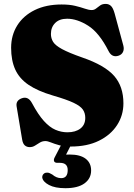

<svg xmlns="http://www.w3.org/2000/svg" viewBox="-20 -736 688 984"><path d="M342.5 15Q308 15 283 8Q258 1 241 -6Q224 -13 212.5 -13Q197 -13 184.2 -5.2Q171.5 2.5 159.5 10.2Q147.5 18 132.5 18Q117 18 107 9Q97 0 93.5 -21L65 -191.5Q60.5 -221 92 -232.5Q124.5 -244 144 -207.5Q175.5 -148.5 205 -116Q234.5 -83.5 264.2 -70.8Q294 -58 325.5 -58Q367 -58 392 -77.2Q417 -96.5 417 -132Q417 -156 405 -174Q393 -192 357.5 -209Q322 -226 251 -246.5Q173 -269.5 126 -301.5Q79 -333.5 58 -380Q37 -426.5 37 -491Q37 -555.5 68.5 -605.8Q100 -656 158.2 -684.5Q216.5 -713 295.5 -713Q336.5 -713 365.2 -706Q394 -699 414.5 -691.8Q435 -684.5 450 -684.5Q462.5 -684.5 472.2 -692.2Q482 -700 493.2 -708Q504.5 -716 521.5 -716Q537.5 -716 548.5 -705.8Q559.5 -695.5 567.5 -667L612 -503Q617 -484.5 610.5 -470.2Q604 -456 587.5 -450.5Q554 -439.5 536.5 -474Q488.5 -568.5 432 -604.2Q375.5 -640 324 -640Q284.5 -640 262.8 -618.2Q241 -596.5 241 -562Q241 -540 252 -521.8Q263 -503.5 297.8 -484.5Q332.5 -465.5 402.5 -441Q517 -401.5 564.8 -347.2Q612.5 -293 612.5 -206.5Q612.5 -145 580 -94.8Q547.5 -44.5 487.2 -14.8Q427 15 342.5 15ZM300.5 -7H351L318.5 56.5Q327 56 337.5 56Q391 56 419 77.5Q447 99 447 137.5Q447 179 413 203.8Q379 228.5 315 228.5Q262 228.5 231 212Q200 195.5 196.5 174Q196 163 202.8 156Q209.5 149 219 149Q227.5 148 234 151.2Q240.5 154.5 248 158.5Q269.5 177 293.5 177Q327 177 327 135.5Q327 98.5 287 98.5H274Q261 98.5 257.5 90.8Q254 83 259.5 72Z"/></svg>

Font: Fraunces 9pt S000 Black
Style: Regular
Weight: 900
Version: Version 1.000; ttfautohint (v1.8.3)